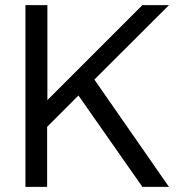

<svg xmlns="http://www.w3.org/2000/svg" viewBox="-20 -728 707 748"><path d="M638.2 0H534.7L285.6 -356L163.6 -233.9V0H79.1V-708H164.6V-337.9L534.7 -708H638.2L347.7 -418Z"/></svg>

Font: Saysettha OT
Style: Regular
Weight: 400
Designer: John M. Durdin and Silvain Dupertuis
Foundry: Lao Script for Windows
Version: Version 2.000